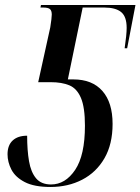

<svg xmlns="http://www.w3.org/2000/svg" viewBox="-20 -734 559 764"><path d="M181 10Q116 10 78.5 -9.5Q41 -29 25.5 -59Q10 -89 10 -120Q10 -156 30.5 -175Q51 -194 88 -194Q88 -136 95.5 -92.5Q103 -49 123.5 -24.5Q144 0 183 0Q240 0 279 -58Q318 -116 318 -234Q318 -307 302 -344.5Q286 -382 256 -394.5Q226 -407 182 -407H132L180 -625Q186 -663 186 -676Q186 -692 178.5 -698Q171 -704 152 -704H141L143 -714H519L486 -542H476Q480 -569 482 -589.5Q484 -610 484 -623Q484 -668 462 -686Q440 -704 395 -704H309L250 -418H272Q347 -418 387.5 -372Q428 -326 428 -241Q428 -160 395.5 -104Q363 -48 307 -19Q251 10 181 10Z"/></svg>

Font: Noto Serif Display ExtraCondensed SemiBold
Style: Italic
Weight: 600
Width: 2
Italic angle: -12°
Designer: Monotype Design Team
Foundry: Monotype Imaging Inc.
Version: Version 2.009